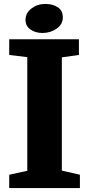

<svg xmlns="http://www.w3.org/2000/svg" viewBox="-20 -958 454 978"><path d="M27 0ZM119 -88V-667L27 -678V-758H382V-678L295 -666V-89L387 -68V0H27V-68ZM300 -869Q300 -834 268.5 -812Q237 -790 196 -790Q161 -790 135.5 -807.5Q110 -825 110 -857Q110 -892 140.5 -915Q171 -938 210 -938Q249 -938 274.5 -921Q300 -904 300 -869Z"/></svg>

Font: Martel Heavy
Style: Regular
Weight: 900
Designer: Dan Reynolds
Foundry: Dan Reynolds
Version: Version 1.001; ttfautohint (v1.1) -l 5 -r 5 -G 72 -x 0 -D la